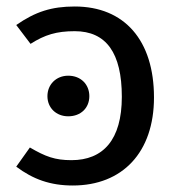

<svg xmlns="http://www.w3.org/2000/svg" viewBox="-20 -559 551 591"><path d="M210 -539C139 -539 89 -523 30 -482L74 -424C118 -452 154 -463 210 -463C307 -463 355 -396 355 -261C355 -128 297 -66 200 -66C149 -66 120 -77 72 -105L30 -46C82 -7 135 12 204 12C357 12 454 -90 454 -259C454 -435 363 -539 210 -539ZM190 -326C153 -326 126 -299 126 -263C126 -227 153 -201 190 -201C229 -201 255 -227 255 -263C255 -299 229 -326 190 -326Z"/></svg>

Font: Fira Sans
Style: Regular
Weight: 400
Designer: Carrois Corporate & Edenspiekermann AG
Foundry: Carrois Corporate GbR & Edenspiekermann AG
Version: Version 4.203